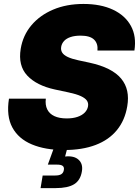

<svg xmlns="http://www.w3.org/2000/svg" viewBox="-20 -758 711 982"><path d="M308.1 9.3Q211.9 9.3 143.3 -19.3Q74.7 -47.9 43.2 -106Q11.7 -164.1 25.9 -253.4H214.4Q210.4 -221.2 221.7 -198.5Q232.9 -175.8 258.1 -164.1Q283.2 -152.3 321.3 -152.3Q353 -152.3 376.2 -160.2Q399.4 -168 413.3 -182.1Q427.2 -196.3 430.2 -214.4Q433.1 -231 424.3 -243.7Q415.5 -256.3 393.1 -266.6Q370.6 -276.9 331.5 -285.2L260.7 -300.3Q166.5 -320.8 119.1 -371.8Q71.8 -422.9 85.9 -508.3Q97.2 -577.1 140.6 -628.7Q184.1 -680.2 252.2 -709Q320.3 -737.8 406.7 -737.8Q495.6 -737.8 558.1 -708.3Q620.6 -678.7 649.7 -625.2Q678.7 -571.8 667.5 -499.5H478.5Q481.9 -535.6 460.9 -555.7Q439.9 -575.7 392.1 -575.7Q362.3 -575.7 341.1 -568.6Q319.8 -561.5 307.9 -548.6Q295.9 -535.6 293 -519Q290 -502 298.1 -489Q306.2 -476.1 326.4 -466.6Q346.7 -457 380.4 -449.7L437.5 -437.5Q496.1 -424.8 536.4 -404.3Q576.7 -383.8 599.9 -355.7Q623 -327.6 630.6 -292.5Q638.2 -257.3 630.9 -214.8Q619.1 -143.1 578.1 -92.8Q537.1 -42.5 469 -16.6Q400.9 9.3 308.1 9.3ZM187.5 204.1 198.2 139.6H262.7Q283.2 139.6 293.7 132.8Q304.2 126 306.6 111.3Q309.1 97.2 300.8 90.6Q292.5 84 272.5 84H224.6L262.2 -19.5H327.6L324.2 0L313 42.5Q358.9 37.6 382.1 59.1Q405.3 80.6 398.9 118.2Q391.6 164.1 359.4 184.1Q327.1 204.1 264.6 204.1Z"/></svg>

Font: Inter 17pt Black
Style: Italic
Weight: 900
Italic angle: -9.3988°
Version: Version 4.001;git-66647c0bb